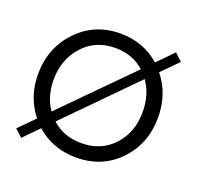

<svg xmlns="http://www.w3.org/2000/svg" viewBox="-86 -523 664 633"><g transform="rotate(20 246.0 -206.0)"><path d="M238 12Q156.5 12 98 -39.5L46.5 13L20.5 -11L74 -65Q27 -124.5 27 -204Q27 -296 87 -359.2Q147 -422.5 238 -422.5Q318.5 -422.5 376 -371.5L430 -426.5L456 -402.5L400 -346Q448 -286 448 -204Q448 -112.5 388.8 -50.2Q329.5 12 238 12ZM81.5 -204Q81.5 -145.5 111 -103L340 -334.5Q298.5 -372 238 -372Q169 -372 125.2 -324Q81.5 -276 81.5 -204ZM238 -38.5Q307.5 -38.5 350.8 -85.5Q394 -132.5 394 -204Q394 -264.5 363 -308.5L134.5 -76.5Q176.5 -38.5 238 -38.5Z"/></g></svg>

Font: League Spartan Light
Style: Regular
Weight: 277
Foundry: The League of Moveable Type
Version: Version 2.002